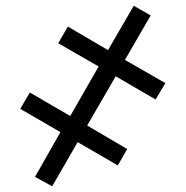

<svg xmlns="http://www.w3.org/2000/svg" viewBox="-20 -648 649 670"><path d="M251 -151.9 162.1 2 102.1 -30.8 190.9 -187 50.8 -268.1 84 -325.2 225.1 -243.2 324.2 -416 183.1 -497.1 216.8 -555.2 356.9 -473.1 446.8 -627.9 505.9 -594.2 416 -439 557.1 -357.9 522.9 -300.8 383.8 -381.8 284.2 -210 423.8 -127.9 391.1 -70.8Z"/></svg>

Font: NotoSans
Style: Regular
Weight: 400
Designer: Monotype Design team
Foundry: Monotype Imaging Inc.
Version: Version 1.04; ttfautohint (v1.4.1)